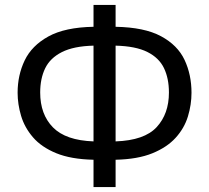

<svg xmlns="http://www.w3.org/2000/svg" viewBox="-20 -744 844 774"><path d="M446 -724V-636Q562 -634 629 -598Q696 -562 724 -502.5Q752 -443 752 -370Q752 -322 737.5 -274.5Q723 -227 688 -188.5Q653 -150 594 -126Q535 -102 446 -100V10H357V-100Q266 -102 206.5 -126.5Q147 -151 113 -190.5Q79 -230 65 -277Q51 -324 51 -370Q51 -441 79.5 -500.5Q108 -560 175 -597Q242 -634 357 -636V-724ZM357 -560Q277 -558 229.5 -534Q182 -510 162 -468.5Q142 -427 142 -371Q142 -283 193.5 -230.5Q245 -178 357 -174ZM446 -560V-174Q562 -178 611.5 -231.5Q661 -285 661 -371Q661 -428 641 -469.5Q621 -511 574 -534.5Q527 -558 446 -560Z"/></svg>

Font: Noto IKEA Simplified Chinese
Style: Regular
Weight: 400
Designer: Monotype Design Team
Foundry: Monotype Imaging Inc.
Version: Version 1.100